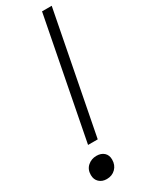

<svg xmlns="http://www.w3.org/2000/svg" viewBox="-218 -805 681 894"><g transform="rotate(-30 123.0 -358.5)"><path d="M68.6 -126.2 194 -772H246L120.6 -126.2ZM65.3 55.3Q40.6 55.3 25.2 40.7Q9.7 26.2 9.7 1.9Q9.7 -28.3 29.5 -45.6Q49.2 -62.9 76.5 -62.9Q101.5 -62.9 116.6 -49.3Q131.7 -35.6 131.7 -11.6Q131.7 17.9 113 36.6Q94.3 55.3 65.3 55.3Z"/></g></svg>

Font: Savate ExtraLight
Style: Italic
Weight: 200
Italic angle: -11°
Designer: Max Esnée
Foundry: Plomb Type
Version: Version 2.000